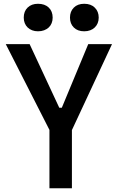

<svg xmlns="http://www.w3.org/2000/svg" viewBox="-20 -1002 627 1022"><path d="M243.2 -310.5 10.7 -767.1H137.7L295.4 -428.7H309.1L449.7 -767.1H576.2L362.8 -309.6V0H243.2ZM428.2 -835.4Q393.1 -835.4 372.8 -855.7Q352.5 -876 352.5 -908.2Q352.5 -940.9 372.8 -961.4Q393.1 -981.9 428.2 -981.9Q463.9 -981.9 484.6 -961.4Q505.4 -940.9 505.4 -908.2Q505.4 -892.1 500 -878.9Q494.6 -865.7 484.6 -856Q474.6 -846.2 460.2 -840.8Q445.8 -835.4 428.2 -835.4ZM182.1 -835.4Q165 -835.4 151.1 -840.8Q137.2 -846.2 127.2 -855.7Q117.2 -865.2 111.8 -878.7Q106.4 -892.1 106.4 -908.2Q106.4 -941.9 127.2 -961.9Q147.9 -981.9 182.1 -981.9Q218.3 -981.9 239.3 -961.9Q260.3 -941.9 260.3 -908.2Q260.3 -892.1 254.9 -878.7Q249.5 -865.2 239.3 -855.7Q229 -846.2 214.6 -840.8Q200.2 -835.4 182.1 -835.4Z"/></svg>

Font: Tauri
Style: Regular
Weight: 400
Designer: Yvonne Schüttler
Foundry: Yvonne Schüttler
Version: Version 1.003; ttfautohint (v0.93.8-669f) -l 13 -r 13 -G 200